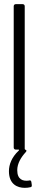

<svg xmlns="http://www.w3.org/2000/svg" viewBox="-20 -720 218 924"><path d="M119 149C90 153 63 144 63 99C63 67 81 37 104 12C109 7 108 2 103 1C100 0 99 -2 99 -4V-690C99 -696 95 -700 89 -700H56C50 -700 46 -696 46 -690V-10C46 -4 50 0 56 0H69C72 0 73 2 70 5C36 37 23 72 23 104C23 167 64 184 99 184C109 184 118 183 126 181C131 180 133 178 133 173C133 172 133 171 133 170L131 156C130 151 128 148 123 148C122 148 120 149 119 149Z"/></svg>

Font: Barlow Condensed Light
Style: Regular
Weight: 300
Width: 3
Designer: Jeremy Tribby
Foundry: Tribby Type
Version: Version 1.422;hotconv 1.0.109;makeotfexe 2.5.65596